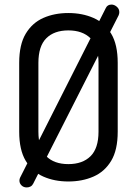

<svg xmlns="http://www.w3.org/2000/svg" viewBox="-20 -788 599 840"><path d="M279 6Q218 6 169.5 -15.5Q121 -37 92.5 -84.5Q64 -132 64 -212V-513Q64 -593 92.5 -640.5Q121 -688 169.5 -709.5Q218 -731 279 -731Q340 -731 389 -709.5Q438 -688 466.5 -640.5Q495 -593 495 -513V-212Q495 -132 466.5 -84.5Q438 -37 389 -15.5Q340 6 279 6ZM279 -70Q341 -70 376 -104.5Q411 -139 411 -212V-513Q411 -586 376 -620.5Q341 -655 279 -655Q217 -655 182.5 -620.5Q148 -586 148 -513V-212Q148 -139 182.5 -104.5Q217 -70 279 -70ZM97 32Q83 32 74 23Q65 14 65 2Q65 -5 68 -11L443 -753Q450 -768 468 -768Q480 -768 491 -758.5Q502 -749 502 -735Q502 -728 499 -721L125 16Q121 24 113.5 28Q106 32 97 32Z"/></svg>

Font: Dosis ExtraLight Medium
Style: Regular
Weight: 500
Version: Version 3.001; ttfautohint (v1.8.2)